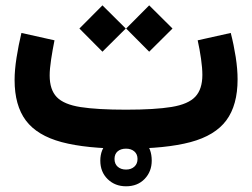

<svg xmlns="http://www.w3.org/2000/svg" viewBox="-20 -542 918 700"><path d="M439.5 -51.8Q482.4 -51.8 507.8 -25.6Q533.2 0.5 533.2 43.5Q533.2 83.5 507.3 110.4Q481.4 137.2 439.5 137.2Q399.4 137.2 372.6 111.1Q345.7 85 345.7 43.5Q345.7 2.9 372.8 -24.4Q399.9 -51.8 439.5 -51.8ZM439.5 0Q420.4 0 408.9 9.8Q397.5 19.5 397.5 37.6Q397.5 55.7 409.2 65.9Q420.9 76.2 439.5 76.2Q458 76.2 469.7 65.7Q481.4 55.2 481.4 37.6Q481.4 20 469.7 10Q458 0 439.5 0ZM821.3 -421.9Q832.5 -378.4 839.4 -334Q846.2 -289.6 846.2 -252.9Q846.2 -158.7 805.2 -103.3Q764.2 -47.9 674.6 -23.9Q585 0 439.5 0Q294.4 0 204.8 -23.9Q115.2 -47.9 74.2 -102.8Q33.2 -157.7 33.2 -250.5Q33.2 -286.6 40.3 -331.8Q47.4 -377 58.1 -421.9L178.7 -395Q171.9 -361.8 166.5 -326.2Q161.1 -290.5 161.1 -267.1Q161.1 -214.8 187 -188Q212.9 -161.1 273.9 -151.6Q335 -142.1 439.5 -142.1Q544.9 -142.1 605.7 -152.1Q666.5 -162.1 692.1 -189.5Q717.8 -216.8 717.8 -269Q717.8 -293.5 712.9 -327.9Q708 -362.3 700.7 -395ZM269.5 -438 353.5 -522.5 438.5 -438 353.5 -353.5ZM439.9 -438 523.9 -522.5 608.9 -438 523.9 -353.5Z"/></svg>

Font: Estedad-FD Bold
Style: Regular
Weight: 700
Designer: Amin Abedi
Version: Version 7.3